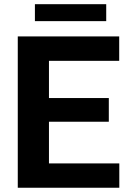

<svg xmlns="http://www.w3.org/2000/svg" viewBox="-20 -882 602 902"><path d="M540.5 -114.3V0H63.5V-710.9H540V-596.2H210V-421.4H491.2V-310.1H210V-114.3ZM479 -862.3V-782.7H144V-862.3Z"/></svg>

Font: Vazirmatn RD FD
Style: Bold
Weight: 700
Designer: Saber Rastikerdar
Foundry: Saber Rastikerdar
Version: Version 33.003